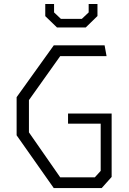

<svg xmlns="http://www.w3.org/2000/svg" viewBox="-20 -962 660 982"><path d="M65 -270V-465L255 -730H515L525 -675H288L128 -450V-285L288 -55H465L495 -88V-352L523.5 -329.5H328V-381.5H551V-57L500 0H255ZM211.5 -879.5V-941.5H256.5V-898.5L291.5 -865.5H398.5L433.5 -898.5V-941.5H478.5V-880L418.5 -821.5H271.5Z"/></svg>

Font: Monaspace Krypton Var ExLight
Style: Regular
Weight: 200
Designer: Riley Cran and the Lettermatic Team
Version: Version 1.200 (Monaspace Krypton Var)